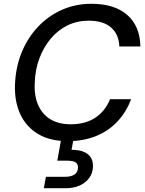

<svg xmlns="http://www.w3.org/2000/svg" viewBox="-20 -732 766 1012"><path d="M337 12Q245 12 182 -25Q119 -62 87.5 -129Q56 -196 59 -284Q62 -376 93.5 -454Q125 -532 179.5 -590Q234 -648 306 -680Q378 -712 462 -712Q584 -712 651 -653Q718 -594 720 -487H609Q607 -550 566 -586.5Q525 -623 447 -623Q387 -623 336.5 -598.5Q286 -574 248 -529Q210 -484 187.5 -424Q165 -364 163 -292Q160 -225 182 -176.5Q204 -128 247 -102.5Q290 -77 352 -77Q431 -77 483 -112Q535 -147 560 -209H671Q645 -140 597.5 -90Q550 -40 484 -14Q418 12 337 12ZM211 260 222 200H321Q355 200 372.5 188Q390 176 391 153Q392 133 378.5 124Q365 115 336 115H282L304 -7H369L357 58Q391 57 417 66.5Q443 76 457 95.5Q471 115 470 147Q469 181 450 206.5Q431 232 399.5 246Q368 260 329 260Z"/></svg>

Font: DM Sans 16pt Medium
Style: Italic
Weight: 500
Italic angle: -10°
Version: Version 4.004;gftools[0.9.30]